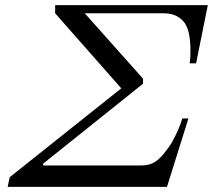

<svg xmlns="http://www.w3.org/2000/svg" viewBox="-20 -732 834 752"><path d="M10 0 18 -38 455 -386 196 -680V-712H794L748 -484H723Q726 -505 726 -532Q726 -575 719 -604.5Q712 -634 697 -650Q682 -666 663 -673Q644 -680 618 -680H312L540 -424V-404L149 -91V-84H531Q552 -84 568 -89Q584 -94 598 -106Q612 -118 620 -128Q628 -138 642 -157Q655 -175 668 -202.5Q681 -230 688 -249L694 -268H718L634 0Z"/></svg>

Font: Old Standard TT
Style: Italic
Weight: 400
Italic angle: -15.2°
Designer: Alexey Kryukov <alexios@thessalonica.org.ru>
Version: Version 2.2